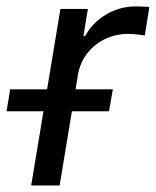

<svg xmlns="http://www.w3.org/2000/svg" viewBox="-65 -570 479 590"><path d="M30.8 0 120.6 -542.5H205.1L191.4 -459H196.8Q218.3 -500 260.5 -525.1Q302.7 -550.3 351.6 -550.3Q361.3 -550.3 374 -549.8Q386.7 -549.3 394 -548.8L379.9 -460.9Q374 -461.9 359.4 -463.9Q344.7 -465.8 328.1 -465.8Q290.5 -465.8 257.6 -450Q224.6 -434.1 202.6 -405.5Q180.7 -377 174.3 -338.9L118.2 0ZM-44.9 -228 -33.7 -295.4H281.7L270 -228Z"/></svg>

Font: Inter 16pt
Style: Italic
Weight: 400
Italic angle: -9.3988°
Version: Version 4.001;git-66647c0bb